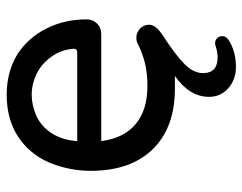

<svg xmlns="http://www.w3.org/2000/svg" viewBox="-98 -452 748 593"><g transform="rotate(-90 276.5 -155.0)"><path d="M467.8 -216.8H137.7Q146.5 -147.5 189.9 -110.8Q233.4 -74.2 307.6 -74.2Q346.7 -74.2 377.4 -81.5Q408.2 -88.9 439.5 -104.5Q446.3 -108.4 457 -108.4Q472.7 -108.4 484.9 -97.2Q497.1 -85.9 497.1 -69.3Q497.1 -48.8 467.8 -29.3Q403.3 12.7 375.5 40.5Q347.7 68.4 347.7 97.7Q347.7 142.6 396.5 142.6Q412.1 142.6 430.7 136.7L433.6 135.7L439.5 134.8Q449.2 134.8 455.6 141.1Q461.9 147.5 461.9 157.2Q461.9 168 451.2 175.8Q416 199.2 366.2 199.2Q328.1 199.2 301.3 175.8Q274.4 152.3 274.4 116.2Q274.4 55.7 338.9 10.7H299.8Q179.7 10.7 112.8 -57.6Q45.9 -126 45.9 -249Q45.9 -315.4 71.3 -377Q97.7 -438.5 151.4 -473.6Q205.1 -508.8 280.3 -508.8Q352.5 -508.8 406.2 -475.6Q457 -442.4 485.4 -386.2Q513.7 -330.1 513.7 -261.7Q513.7 -243.2 501 -230Q488.3 -216.8 467.8 -216.8ZM422.9 -303.7Q418.9 -342.8 399.4 -369.1Q377.9 -400.4 346.2 -416Q314.5 -431.6 280.3 -431.6Q249 -431.6 214.8 -417Q180.7 -400.4 160.6 -367.7Q140.6 -335 137.7 -291H411.1Q423.8 -291 422.9 -303.7Z"/></g></svg>

Font: jf-openhuninn-1.0
Style: Regular
Weight: 400
Designer: [Kosugi Maru]
      Designed by Motoya company      

      [Varela Round]
      Joe Prince(Latin component); Avraham Co
Foundry: justfont CO.,LTD.
Version: 1.0